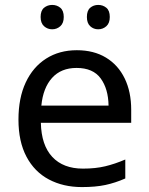

<svg xmlns="http://www.w3.org/2000/svg" viewBox="-20 -750 604 780"><path d="M292 -546Q361 -546 410.5 -516Q460 -486 486.5 -431.5Q513 -377 513 -304V-251H146Q148 -160 192.5 -112.5Q237 -65 317 -65Q368 -65 407.5 -74.5Q447 -84 489 -102V-25Q448 -7 408 1.5Q368 10 313 10Q237 10 178.5 -21Q120 -52 87.5 -113.5Q55 -175 55 -264Q55 -352 84.5 -415Q114 -478 167.5 -512Q221 -546 292 -546ZM291 -474Q228 -474 191.5 -433.5Q155 -393 148 -321H421Q420 -389 389 -431.5Q358 -474 291 -474ZM145 -681Q145 -707 159 -718.5Q173 -730 192 -730Q211 -730 225 -718.5Q239 -707 239 -681Q239 -656 225 -643.5Q211 -631 192 -631Q173 -631 159 -643.5Q145 -656 145 -681ZM333 -681Q333 -707 346.5 -718.5Q360 -730 379 -730Q398 -730 412 -718.5Q426 -707 426 -681Q426 -656 412 -643.5Q398 -631 379 -631Q360 -631 346.5 -643.5Q333 -656 333 -681Z"/></svg>

Font: Noto Sans Gunjala Gondi Semibold
Style: Regular
Weight: 600
Designer: Ek Type
Foundry: Ek Type
Version: Version 1.004; ttfautohint (v1.8.4.7-5d5b)